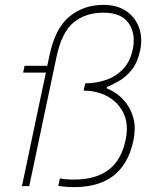

<svg xmlns="http://www.w3.org/2000/svg" viewBox="-20 -764 641 788"><path d="M283 4Q268 4 249.5 2.5Q231 1 219 -1L226 -32Q247.5 -27 283 -27Q373 -27 426 -67.2Q479 -107.5 496 -192Q508.5 -253.5 487.5 -298.2Q466.5 -343 422.8 -367.5Q379 -392 323 -392L330 -422Q374.5 -422 415.2 -436Q456 -450 485.2 -480.8Q514.5 -511.5 525 -562Q538 -625 508.2 -668.5Q478.5 -712 404 -712Q331.5 -712 282.5 -672.2Q233.5 -632.5 212 -531L146.5 -221Q134 -160.5 123 -108.8Q112 -57 100 0H70Q82 -57 93 -108.8Q104 -160.5 116.5 -221L127 -270.5Q137 -319 147.5 -368Q158 -417 168.5 -466H75L81 -494H174Q179 -516.5 183 -536Q206.5 -648.5 265 -696.2Q323.5 -744 405 -744Q460.5 -744 498 -718.5Q535.5 -693 550.8 -650.2Q566 -607.5 555 -556Q544.5 -507.5 521.2 -478.2Q498 -449 470.5 -432.8Q443 -416.5 419 -407L418 -401Q435 -395.5 457.8 -379.8Q480.5 -364 500.2 -337.5Q520 -311 529 -273.2Q538 -235.5 527 -185Q507 -91.5 446.8 -43.8Q386.5 4 283 4Z"/></svg>

Font: Commissioner Thin
Style: Italic
Weight: 100
Italic angle: -12°
Designer: Kostas Bartsokas
Foundry: Kostas Bartsokas
Version: Version 1.000; ttfautohint (v1.8.3)